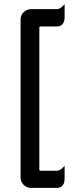

<svg xmlns="http://www.w3.org/2000/svg" viewBox="-20 -765 354 920"><path d="M78.6 85.9V-671.9Q78.6 -691.9 93.3 -706.5Q107.9 -721.2 127.9 -721.2H252Q266.1 -721.2 280.3 -735.4L289.6 -744.6V-683.6Q289.6 -648.9 266.6 -640.6Q260.3 -638.2 252 -638.2H174.8Q171.4 -638.2 169.9 -636.7Q168.5 -635.3 168.5 -631.8V46.9Q168.5 50.3 169.9 51.8Q171.4 53.2 174.8 53.2H252Q266.1 53.2 280.3 39.1L289.6 29.8V90.8Q289.6 114.3 278.3 125.5Q268.6 135.3 252 135.3H127.9Q107.9 135.3 93.3 120.6Q78.6 106 78.6 85.9Z"/></svg>

Font: YuPearl-Medium
Style: Medium
Weight: 500
Designer: Max Yao
Foundry: Max-Everyday
Version: Version 1.011; ttfautohint (v1.8.3)